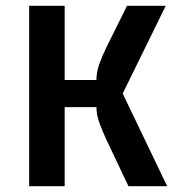

<svg xmlns="http://www.w3.org/2000/svg" viewBox="-20 -645 608 665"><path d="M425 0 350 -158Q337 -186 325.5 -216Q314 -246 314 -274H188V-368H314Q314 -396 325 -426Q336 -456 350 -484L420 -625H554L405 -321L559 0ZM81 0V-625H204V0Z"/></svg>

Font: Changa Medium
Style: Regular
Weight: 500
Designer: Eduardo Rodriguez Tunni
Foundry: Eduardo Rodriguez Tunni
Version: Version 3.003